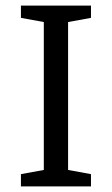

<svg xmlns="http://www.w3.org/2000/svg" viewBox="-20 -668 402 688"><path d="M55 0V-44L137 -59V-589L55 -604V-648H306V-604L224 -589V-59L306 -44V0Z"/></svg>

Font: Faustina
Style: Regular
Weight: 400
Designer: Alfonso Garcia
Foundry: http://www.omnibus-type.com
Version: Version 1.200